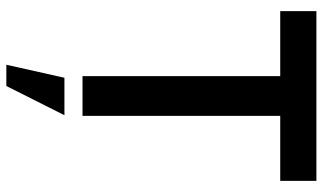

<svg xmlns="http://www.w3.org/2000/svg" viewBox="-226 -551 1017 605"><g transform="rotate(90 282.5 -248.5)"><path d="M220 0V-623H15V-737H550V-623H345V0ZM184 240 225 57H343L251 240Z"/></g></svg>

Font: Tomorrow Medium
Style: Regular
Weight: 500
Designer: Tony de Marco, Monica Rizzolli
Foundry: Just in Type
Version: Version 2.002